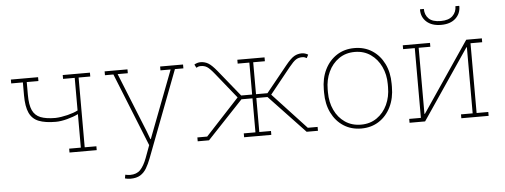

<svg xmlns="http://www.w3.org/2000/svg" viewBox="-58 -926 3432 1304"><g transform="rotate(-5 1658.0 -274.5)"><path d="M385.3 0V-26.4H464.8V-254.9Q432.6 -238.8 388.7 -227.3Q344.7 -215.8 311 -215.8Q239.3 -215.8 195.3 -233.2Q151.4 -250.5 131.3 -293.7Q111.3 -336.9 111.3 -414.1V-502H31.7V-528.3H137.7H217.3V-502H137.7V-414.1Q137.7 -347.2 154.5 -309.8Q171.4 -272.5 209.5 -257.3Q247.6 -242.2 311 -242.2Q349.6 -243.7 393.8 -254.6Q438 -265.6 464.8 -279.8V-502H385.3V-528.3H570.8V-502H491.2V-26.4H570.8V0Z M782.2 213.4Q772.9 213.4 761.7 211.7Q750.5 210 745.1 208L749.5 183.1Q754.9 184.6 765.6 186Q776.4 187.5 782.2 187.5Q827.1 187.5 852.3 161.1Q877.4 134.8 897 83L928.7 -2.9L728.5 -502H670.9V-528.3H826.7V-502H757.3L920.9 -95.7L940.4 -43H943.4L1118.7 -502H1049.3V-528.3H1205.6V-502H1147.9L923.3 87.9Q909.2 125 892.3 153.3Q875.5 181.6 849.6 197.5Q823.7 213.4 782.2 213.4Z M1259.3 0V-26.4H1326.2L1555.2 -273.4L1416 -446.3Q1385.3 -484.4 1367.2 -495.8Q1349.1 -507.3 1324.2 -507.3Q1314.9 -507.3 1307.4 -504.9Q1299.8 -502.4 1293.9 -498.5L1282.2 -521Q1291 -526.9 1302.5 -530.3Q1314 -533.7 1324.2 -533.7Q1352.5 -533.7 1376.5 -520Q1400.4 -506.3 1435.5 -463.4L1580.6 -284.2H1655.3V-502H1575.7V-528.3H1761.2V-502H1681.6V-284.2H1759.8L1904.8 -463.4Q1939.5 -506.3 1963.4 -520Q1987.3 -533.7 2016.1 -533.7Q2025.9 -533.7 2037.4 -530.3Q2048.8 -526.9 2058.1 -521L2046.4 -498.5Q2040 -502.4 2032.5 -504.9Q2024.9 -507.3 2016.1 -507.3Q1991.2 -507.3 1973.1 -495.8Q1955.1 -484.4 1924.3 -446.3L1784.2 -272L2012.2 -26.4H2079.1V0H2002L1757.8 -258.3H1681.6V-26.4H1761.2V0H1575.7V-26.4H1655.3V-258.3H1580.1L1336.4 0Z M2375 10.3Q2306.2 10.3 2253.9 -23.4Q2201.7 -57.1 2172.4 -116.7Q2143.1 -176.3 2143.1 -253.9V-274.4Q2143.1 -352.1 2172.4 -411.4Q2201.7 -470.7 2253.7 -504.4Q2305.7 -538.1 2374 -538.1Q2442.9 -538.1 2494.9 -504.4Q2546.9 -470.7 2576.2 -411.4Q2605.5 -352.1 2605.5 -274.4V-253.9Q2605.5 -176.3 2576.2 -116.7Q2546.9 -57.1 2494.9 -23.4Q2442.9 10.3 2375 10.3ZM2375 -16.1Q2437 -16.1 2482.9 -48.1Q2528.8 -80.1 2554 -134Q2579.1 -188 2579.1 -253.9V-274.4Q2579.1 -339.4 2553.7 -393.3Q2528.3 -447.3 2482.2 -479.5Q2436 -511.7 2374 -511.7Q2312 -511.7 2265.9 -479.5Q2219.7 -447.3 2194.6 -393.3Q2169.4 -339.4 2169.4 -274.4V-253.9Q2169.4 -187.5 2194.6 -133.5Q2219.7 -79.6 2265.9 -47.9Q2312 -16.1 2375 -16.1Z M2703.6 0V-26.4H2783.2V-502H2703.6V-528.3H2809.6H2889.2V-502H2809.6V-51.8L2812.5 -50.8L3136.2 -528.3H3163.1H3242.7V-502H3163.1V-26.4H3242.7V0H3056.6V-26.4H3136.2V-476.6L3133.3 -477.5L2809.6 0ZM2975.6 -643.6Q2912.6 -643.6 2876.7 -675.8Q2840.8 -708 2841.3 -758.8L2842.3 -761.7H2867.7Q2867.7 -720.7 2893.6 -695.3Q2919.4 -669.9 2975.6 -669.9Q3029.3 -669.9 3056.2 -695.8Q3083 -721.7 3083 -761.7H3108.4L3109.4 -758.8Q3109.4 -708 3073.7 -675.8Q3038.1 -643.6 2975.6 -643.6Z"/></g></svg>

Font: Roboto Slab LO Thin
Style: Regular
Weight: 250
Designer: Google
Version: Version 2.00;September 28, 2018;FontCreator 11.5.0.2427 64-b